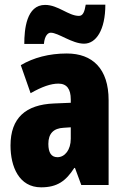

<svg xmlns="http://www.w3.org/2000/svg" viewBox="-20 -792 534 822"><path d="M84 -604H168C171 -640 186 -652 197 -652C230 -652 288 -605 340 -605C391 -605 431 -663 431 -772H347C342 -741 335 -724 318 -724C273 -724 229 -771 173 -771C93 -771 84 -666 84 -604ZM266 -563C190 -563 123 -545 69 -513L111 -393C160 -421 198 -434 230 -434C266 -434 283 -411 283 -366V-352L211 -349C90 -344 25 -287 25 -169C25 -79 61 10 156 10C225 10 262 -17 298 -73H301L328 0H445V-363C445 -498 376 -563 266 -563ZM253 -245 283 -247V-198C283 -151 258 -119 226 -119C200 -119 187 -138 187 -176C187 -220 209 -243 253 -245Z"/></svg>

Font: Noto Sans Hebrew ExtraCondensed Black
Style: Regular
Weight: 900
Width: 2
Designer: Monotype Design Team
Foundry: Monotype Imaging Inc.
Version: Version 2.004